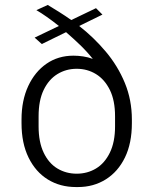

<svg xmlns="http://www.w3.org/2000/svg" viewBox="-20 -746 620 776"><path d="M287 10Q223 10 173.5 -20.5Q124 -51 95.5 -109Q67 -167 67 -248V-263Q67 -340 94 -398Q121 -456 168 -488.5Q215 -521 277 -521Q296 -521 316 -518Q336 -515 355 -508Q332 -537 304 -564Q276 -591 247 -616L149 -568L120 -594L218 -641Q193 -661 169.5 -677.5Q146 -694 127 -705L173 -726Q196 -712 220 -697Q244 -682 268 -665L368 -713L394 -687L300 -641Q358 -596 407 -538Q456 -480 484.5 -411Q513 -342 513 -263V-248Q513 -167 485 -109.5Q457 -52 407.5 -21Q358 10 295 10ZM290 -44Q333 -44 368 -65Q403 -86 424 -129Q445 -172 445 -235V-276Q445 -340 424 -382.5Q403 -425 368 -446.5Q333 -468 290 -468Q247 -468 212 -446.5Q177 -425 156.5 -382.5Q136 -340 136 -276V-235Q136 -172 156.5 -129Q177 -86 212 -65Q247 -44 290 -44Z"/></svg>

Font: Chivo ExtraLight
Style: Regular
Weight: 250
Designer: Hector Gatti
Foundry: Omnibus-Type
Version: Version 2.002